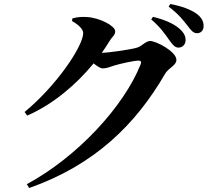

<svg xmlns="http://www.w3.org/2000/svg" viewBox="-20 -867 1040 960"><path d="M826 -667C843 -643 855 -629 872 -629C893 -629 908 -645 908 -666C908 -685 901 -702 879 -722C848 -750 801 -769 745 -783L736 -770C783 -730 807 -694 826 -667ZM915 -742C934 -717 945 -701 965 -701C985 -701 998 -715 998 -737C998 -760 988 -780 962 -799C934 -819 889 -836 832 -847L823 -834C876 -794 896 -765 915 -742ZM114 54 126 73C453 -42 659 -245 806 -499C824 -529 862 -539 862 -568C862 -609 761 -662 731 -662C709 -662 692 -638 666 -629C639 -620 523 -603 489 -603C502 -622 515 -640 526 -659C542 -686 556 -690 556 -711C556 -737 479 -779 412 -782C380 -784 362 -780 342 -775L340 -762C372 -744 396 -721 396 -702C396 -637 264 -440 103 -307L116 -289C245 -345 361 -444 448 -550C466 -536 482 -525 493 -525C513 -525 529 -532 550 -539C579 -548 651 -564 672 -564C684 -564 689 -559 683 -545C600 -336 368 -83 114 54Z"/></svg>

Font: Noto Serif CJK HK
Style: Bold
Weight: 700
Designer: Ryoko NISHIZUKA 西塚涼子 (kana & ideographs); Frank Grießhammer (Latin, Greek & Cyrillic); Wenlong ZHANG 张文龙 (bopomofo); San
Foundry: Adobe
Version: Version 2.001;hotconv 1.1.0;makeotfexe 2.6.0